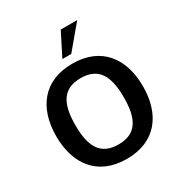

<svg xmlns="http://www.w3.org/2000/svg" viewBox="-222 -1137 1239 1311"><g transform="rotate(-30 398.0 -481.5)"><path d="M398 -622C538 -622 589 -531 589 -361C589 -191 538 -100 398 -100C258 -100 207 -191 207 -361C207 -531 258 -622 398 -622ZM740 -361C740 -579 628 -736 398 -736C168 -736 56 -579 56 -361C56 -143 168 14 398 14C628 14 740 -143 740 -361ZM577 -977H447L356 -797H426Z"/></g></svg>

Font: Perun
Style: Bold
Weight: 700
Foundry: Copyright (c) Stefan Peev, Context Ltd, 2016
Version: Version 1.089